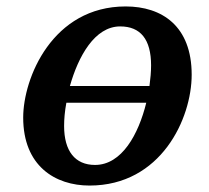

<svg xmlns="http://www.w3.org/2000/svg" viewBox="-20 -566 648 596"><path d="M258 10C480 10 575 -198 575 -334C575 -485 483 -546 370 -546C143 -546 52 -324 52 -201C52 -51 151 10 258 10ZM353 -484C416 -484 449 -444 449 -363C449 -343 447 -322 444 -299H197C223 -391 274 -484 353 -484ZM179 -175C179 -196 181 -220 186 -247H434C410 -149 358 -54 275 -54C213 -54 179 -97 179 -175Z"/></svg>

Font: Noto Serif Semi
Style: Italic
Weight: 600
Italic angle: -12°
Designer: Monotype Design Team
Foundry: Monotype Imaging Inc.
Version: Version 1.901